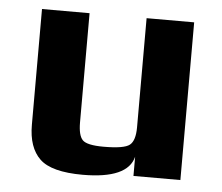

<svg xmlns="http://www.w3.org/2000/svg" viewBox="-42 -531 679 587"><g transform="rotate(5 297.5 -237.0)"><path d="M531 0V-484H385V-149C385 -121.7 379.3 -103.5 368 -94.5C356.7 -85.5 330 -81 288 -81C254 -81 232.5 -85.7 223.5 -95C214.5 -104.3 210 -122.3 210 -149V-484H64V-129C64 -82.3 76 -47.5 100 -24.5C124 -1.5 168 10 232 10C324 10 375.7 -13 387 -59V0Z"/></g></svg>

Font: Play
Style: Bold
Weight: 700
Designer: Jonas Hecksher
Foundry: Jonas Hecksher, Playtypeª, e-types AS
Version: Version 1.002